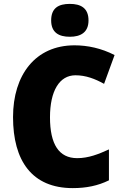

<svg xmlns="http://www.w3.org/2000/svg" viewBox="-20 -957 637 987"><path d="M339 -937C281 -937 243 -916 243 -852C243 -790 282 -768 339 -768C394 -768 435 -790 435 -852C435 -916 395 -937 339 -937ZM368 -570C421 -570 468 -552 515 -526L569 -674C501 -709 430 -724 363 -724C162 -724 47 -572 47 -355C47 -131 144 10 354 10C423 10 483 -2 540 -30V-189C486 -164 434 -144 377 -144C283 -144 237 -215 237 -354C237 -489 285 -570 368 -570Z"/></svg>

Font: Noto Sans Gujarati UI SemiCondensed Black
Style: Regular
Weight: 900
Width: 4
Designer: Jelle Bosma - Monotype Design Team, Universal Thirst
Foundry: Monotype Imaging Inc.
Version: Version 2.106